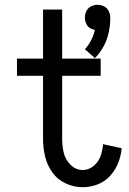

<svg xmlns="http://www.w3.org/2000/svg" viewBox="-20 -775 540 803"><path d="M377 -532 335 -569Q366 -603 377 -650Q369 -651 361 -655Q348 -661 341.5 -674Q335 -687 335 -701.5Q335 -716 341.5 -729Q348 -742 361 -748.5Q374 -755 388 -755Q402 -755 415 -748.5Q428 -742 434.5 -729Q441 -716 441 -702Q441 -696 441 -690Q438 -594 377 -532ZM326 8Q289 8 254.5 -8Q220 -24 198.5 -54.5Q177 -85 168.5 -121Q160 -157 160 -194V-458H51V-530H160V-735H240V-530H401V-458H240V-194Q240 -165 246.5 -136.5Q253 -108 275 -86Q297 -64 326 -64Q351 -64 371.5 -81Q392 -98 400.5 -122Q409 -146 411 -172L489 -155Q486 -123 474 -93Q462 -63 440 -39Q418 -15 387.5 -3.5Q357 8 326 8Z"/></svg>

Font: Iosevka SS01
Style: Regular
Weight: 400
Monospace: yes
Designer: Belleve Invis
Foundry: Belleve Invis
Version: 2.3.3; ttfautohint (v1.8.3)